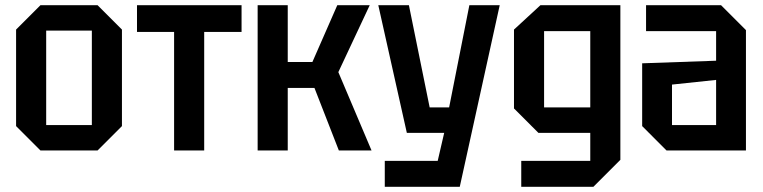

<svg xmlns="http://www.w3.org/2000/svg" viewBox="-20 -580 2942 740"><path d="M42 -94V-466L136 -560H356L450 -466V-94L356 0H136ZM158 -98H334V-462H158Z M767 0V-457H911V-560H508V-457H651V0Z M973 0V-560H1089V-341H1184L1280 -560H1405L1284 -302L1412 0H1286L1192 -241H1089V0Z M1463 140V40H1667L1692 -68H1548L1438 -560H1556L1636 -166H1711L1789 -560H1906L1752 140Z M1989 140V40H2255V-68H2055L1961 -162V-466L2063 -560H2371V36L2267 140ZM2077 -460V-166H2255V-460Z M2455 -94V-336L2740 -346V-460H2470V-560H2759L2855 -464V0H2549ZM2570 -254V-98H2740V-272Z"/></svg>

Font: Tektur SemiCondensed Medium
Style: Regular
Weight: 500
Width: 4
Designer: Adam Jagosz
Foundry: Adam Jagosz
Version: Version 1.005;gftools[0.9.30]